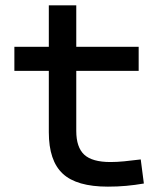

<svg xmlns="http://www.w3.org/2000/svg" viewBox="-20 -694 626 724"><path d="M386.7 9.8Q269 9.8 216.6 -39.1Q164.1 -87.9 164.1 -195.3V-426.8H34.2V-517.6H164.1V-673.8H267.6V-517.6H502.9V-426.8H267.6V-200.2Q267.6 -138.7 297.6 -110.8Q327.6 -83 396.5 -83Q420.9 -83 448.2 -85.7Q475.6 -88.4 510.7 -92.8L522.5 -2Q488.3 3.9 455.8 6.8Q423.3 9.8 386.7 9.8Z"/></svg>

Font: CaskaydiaMono NF
Style: Regular
Weight: 400
Designer: Aaron Bell
Foundry: Saja Typeworks
Version: Version 2111.001; ttfautohint (v1.8.4);Nerd Fonts 3.1.1